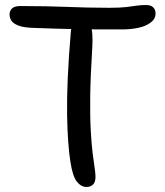

<svg xmlns="http://www.w3.org/2000/svg" viewBox="-20 -731 657 764"><path d="M324 13Q303 13 286 -8Q269 -29 260 -88Q255 -120 251.5 -166Q248 -212 247 -274.5Q246 -337 249.5 -418.5Q253 -500 262 -606Q264 -629 273.5 -642.5Q283 -656 299 -656Q330 -656 340.5 -630Q351 -604 347 -538Q340 -428 339 -348.5Q338 -269 341 -214Q344 -159 348.5 -122.5Q353 -86 356.5 -64Q360 -42 360 -27Q360 -6 350 3.5Q340 13 324 13ZM468 -614Q413 -614 367.5 -614Q322 -614 282 -615Q242 -616 201.5 -617Q161 -618 114 -620Q75 -621 54 -629Q33 -637 25.5 -648.5Q18 -660 18 -674Q18 -688 28 -697.5Q38 -707 61 -707Q119 -707 164 -706Q209 -705 248.5 -703.5Q288 -702 328 -701Q368 -700 415 -700Q459 -700 483 -703Q507 -706 524 -708.5Q541 -711 561 -711Q581 -711 590 -701.5Q599 -692 599 -678Q599 -656 580 -641.5Q561 -627 531 -620.5Q501 -614 468 -614Z"/></svg>

Font: Shantell Sans Light
Style: Regular
Weight: 400
Version: Version 1.011;[c5ecc13dd]